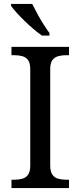

<svg xmlns="http://www.w3.org/2000/svg" viewBox="-20 -951 407 971"><path d="M38 0V-42H51Q74 -42 92.5 -47Q111 -52 122 -67.5Q133 -83 133 -114V-600Q133 -632 122 -647Q111 -662 92.5 -667Q74 -672 51 -672H38V-714H329V-672H316Q294 -672 275 -667Q256 -662 245 -647Q234 -632 234 -600V-114Q234 -83 245 -67.5Q256 -52 275 -47Q294 -42 316 -42H329V0ZM192 -771Q172 -785 149 -804.5Q126 -824 103.5 -846Q81 -868 63 -888Q45 -908 36 -921V-931H143Q154 -909 168.5 -882Q183 -855 199.5 -829Q216 -803 230 -784V-771Z"/></svg>

Font: Noto Serif Telugu
Style: Regular
Weight: 400
Designer: Jelle Bosma - Monotype Design Team
Foundry: Monotype Imaging Inc.
Version: Version 2.003